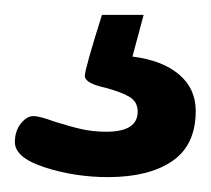

<svg xmlns="http://www.w3.org/2000/svg" viewBox="-20 -27 283 258"><path d="M243 122Q243 168 211.5 189.5Q180 211 125 211Q81 211 40.5 198Q0 185 0 164Q0 149 8 139Q16 129 25 129Q33 129 52 136Q74 143 89.5 146.5Q105 150 123 150Q165 150 165 123Q165 110 154.5 103.5Q144 97 122 91Q94 85 94 75Q94 66 117 -7H173L158 49Q198 54 220.5 73Q243 92 243 122Z"/></svg>

Font: Asap-SemiBold
Style: Regular
Weight: 600
Designer: Pablo Cosgaya
Foundry: Omnibus-Type
Version: Version 2.000; ttfautohint (v1.8)